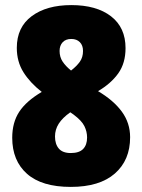

<svg xmlns="http://www.w3.org/2000/svg" viewBox="-20 -815 559 754"><path d="M260 -795Q359 -795 416 -751Q473 -707 473 -626Q473 -567 444.5 -527Q416 -487 365 -457Q426 -421 458.5 -376.5Q491 -332 491 -276Q491 -186 431 -133.5Q371 -81 258 -81Q144 -81 86 -132.5Q28 -184 28 -274Q28 -334 55.5 -376Q83 -418 144 -454Q98 -490 72 -531.5Q46 -573 46 -627Q46 -708 104.5 -751.5Q163 -795 260 -795ZM260 -662Q238 -662 226 -649Q214 -636 214 -615Q214 -591 226 -573Q238 -555 259 -538Q281 -555 293.5 -572.5Q306 -590 306 -615Q306 -637 293.5 -649.5Q281 -662 260 -662ZM196 -279Q196 -249 211 -231.5Q226 -214 258 -214Q291 -214 306.5 -230Q322 -246 322 -275Q322 -298 311.5 -319.5Q301 -341 269 -365L256 -374Q225 -352 210.5 -329Q196 -306 196 -279Z"/></svg>

Font: Noto Sans Kannada UI Condensed Black
Style: Regular
Weight: 900
Width: 3
Designer: Jelle Bosma - Monotype Design Team
Foundry: Monotype Imaging Inc.
Version: Version 2.005; ttfautohint (v1.8.4.7-5d5b)